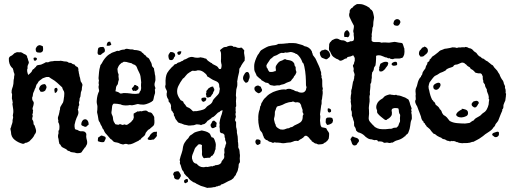

<svg xmlns="http://www.w3.org/2000/svg" viewBox="-20 -693 2524 945"><path d="M176 -249 172 -254Q176 -279 201 -279L205 -275Q211 -265 208 -259Q204 -251 203 -248Q196 -241 186 -241Q176 -241 176 -249ZM116 -357Q112 -350 114 -340.5Q116 -331 119 -324L128 -332Q132 -335 135 -339Q138 -346 140 -349Q142 -352 147 -354Q151 -360 157 -364Q159 -371 167 -372.5Q175 -374 182 -375Q193 -380 197.5 -382Q202 -384 204 -386Q206 -387 210 -387Q214 -387 216 -386Q224 -390 231 -391Q236 -391 239.5 -391.5Q243 -392 247 -393H265Q268 -393 271.5 -393Q275 -393 278 -394Q293 -392 294 -391Q300 -391 307 -390Q314 -389 319 -384H323Q328 -384 332 -382Q338 -376 346 -376Q352 -366 358 -365Q363 -363 364.5 -358.5Q366 -354 366 -349Q365 -344 368 -339Q367 -336 369 -330Q370 -327 370.5 -324.5Q371 -322 371 -319Q375 -308 375 -304Q376 -292 381 -287Q385 -281 386 -275Q383 -263 383 -258Q383 -251 382 -249Q377 -239 377 -228Q377 -217 372 -209Q372 -205 371.5 -202Q371 -199 371 -196Q368 -191 368.5 -186.5Q369 -182 370 -178Q370 -173 367 -171Q366 -163 365.5 -160Q365 -157 363 -154Q369 -139 363 -126Q361 -122 360 -119Q359 -116 357 -113Q354 -106 351.5 -97.5Q349 -89 347 -79Q346 -70 349 -58Q353 -54 360 -54Q371 -47 376 -47H387Q395 -47 400 -42Q405 -37 405 -32Q403 -19 406 -9Q408 -4 409 4.5Q410 13 407 19Q405 22 403.5 25Q402 28 400 32Q397 32 395 37Q389 45 386.5 48.5Q384 52 383 54Q382 57 377 59Q373 60 369.5 60.5Q366 61 361 61Q354 61 348 58Q343 57 339.5 57Q336 57 333 56Q326 56 325 52Q310 49 307 42Q297 37 289 33Q281 29 278 20Q276 18 273.5 16Q271 14 271 9Q269 2 269 -2.5Q269 -7 268 -9Q265 -17 265.5 -24Q266 -31 268 -36V-46Q266 -50 271 -52Q273 -62 272.5 -73Q272 -84 266 -93Q268 -98 267 -100Q263 -113 267 -121Q269 -125 269.5 -128.5Q270 -132 271 -135Q273 -141 273 -144Q272 -147 275 -152Q275 -165 279 -170Q286 -181 286 -182Q290 -187 291 -191Q292 -195 293 -200Q293 -205 295 -215Q296 -217 296 -224Q298 -241 292 -248Q288 -254 286 -263L261 -286Q253 -293 248.5 -296Q244 -299 239 -302Q234 -305 230 -307.5Q226 -310 221 -314H213Q211 -314 209 -314Q207 -314 205 -313Q197 -310 192.5 -308.5Q188 -307 184 -303Q181 -300 177 -298Q170 -292 170 -292Q168 -289 166 -285Q165 -283 163.5 -281Q162 -279 160 -277L157 -269Q156 -267 156 -265Q156 -263 155 -261Q150 -254 150 -250Q142 -234 142 -227Q142 -220 138 -212Q138 -201 142 -196Q147 -191 146 -183Q145 -175 142 -166Q138 -158 143 -149Q141 -143 142 -140Q142 -135 139 -130Q143 -122 139 -114Q138 -111 138.5 -108.5Q139 -106 139 -104Q145 -98 145 -85Q145 -79 150 -76Q152 -71 153 -67Q154 -63 156 -58Q161 -42 151 -32Q146 -20 139 -12.5Q132 -5 124 3Q118 5 116.5 6.5Q115 8 113 9Q105 9 103 11Q99 15 93 15Q71 10 52.5 -4.5Q34 -19 34 -44L31 -59Q33 -63 35 -69Q35 -73 37 -77Q42 -90 42 -96Q41 -101 43 -107Q45 -114 44.5 -117.5Q44 -121 43 -124Q47 -140 45 -155Q43 -170 41 -182Q44 -187 42 -192Q40 -198 41 -200Q37 -208 39 -219Q41 -229 37 -236Q37 -244 37.5 -248.5Q38 -253 40 -258Q44 -267 46 -281Q46 -289 47 -297.5Q48 -306 49 -307Q49 -313 49.5 -316.5Q50 -320 51 -324V-329Q46 -341 46 -346L43 -356Q27 -369 24 -392Q23 -400 23.5 -405Q24 -410 29 -415Q34 -417 36.5 -419Q39 -421 40 -421Q46 -426 49.5 -429.5Q53 -433 55 -433Q59 -433 62 -436H69Q77 -435 81 -436Q82 -436 88 -434Q99 -427 99 -427Q104 -427 108 -422L112 -419Q115 -410 114 -410Q117 -406 118 -399Q120 -391 122 -388Q122 -383 120.5 -379.5Q119 -376 117 -372Q114 -363 116 -357ZM147 -396 145 -406Q146 -410 152 -410Q160 -410 162 -404Q162 -401 159 -397.5Q156 -394 152 -394Q151 -394 147 -396ZM258 -261Q266 -256 262 -246Q260 -241 256.5 -238Q253 -235 250 -236Q246 -251 248.5 -256Q251 -261 258 -261ZM404 -69H401Q394 -69 391 -72Q380 -75 380 -81Q380 -89 384 -96Q388 -103 393 -105Q395 -106 399 -106Q407 -106 412 -98Q417 -90 416 -79Q412 -77 409 -74Q406 -71 404 -69ZM176 -471Q180 -470 183.5 -468.5Q187 -467 191 -465Q194 -445 189.5 -440Q185 -435 179 -434H174Q169 -434 164.5 -435Q160 -436 157 -441Q156 -444 156 -448Q154 -453 160 -462Q165 -469 172 -470Z M462 -15 478 -26 488 -24Q491 -21 496 -21Q503 -15 499 -8Q497 -4 495.5 -0.5Q494 3 492 6Q489 7 483 7Q474 7 462 2Q461 -1 461.5 -3.5Q462 -6 462 -8Q462 -10 462.5 -11.5Q463 -13 462 -15ZM604 -78Q607 -80 610 -81.5Q613 -83 615 -85Q617 -87 620 -89Q623 -91 626 -93Q628 -98 630.5 -99.5Q633 -101 635 -104Q640 -115 638 -121Q637 -124 637.5 -127Q638 -130 638 -134L654 -143Q656 -145 659 -145Q660 -145 661 -144.5Q662 -144 663 -144Q667 -146 672 -146Q675 -146 676 -145Q683 -147 687.5 -148Q692 -149 699 -149L705 -146Q707 -144 710 -142Q713 -140 718 -140Q723 -140 727 -136Q731 -132 732 -129Q739 -119 739 -117Q740 -109 739.5 -106Q739 -103 740 -101Q740 -98 740 -89Q740 -80 735 -74L722 -63Q716 -57 713 -56Q710 -55 708 -52.5Q706 -50 704 -48L697 -39Q695 -30 692 -26.5Q689 -23 685 -20Q681 -17 677.5 -14Q674 -11 672 -6Q667 -6 665 -3Q660 2 657 2Q645 8 634.5 13Q624 18 611 18Q605 15 599 15Q595 15 593 16Q589 18 585 18Q578 17 573 15Q568 13 562 10L553 8Q540 7 535 0Q531 -6 524 -9Q519 -14 514.5 -20Q510 -26 505 -31Q495 -40 490 -55Q486 -58 484.5 -62Q483 -66 481 -71Q480 -72 476 -79Q475 -83 471 -91Q467 -95 465 -102Q463 -113 462.5 -117.5Q462 -122 461 -126L458 -139Q458 -142 458 -145.5Q458 -149 459 -152Q461 -170 457 -182Q456 -186 456 -189.5Q456 -193 456 -196Q457 -212 460 -223.5Q463 -235 468 -245Q468 -249 467 -252Q465 -260 465 -265Q465 -270 467 -275Q465 -282 465.5 -286.5Q466 -291 467 -298Q465 -302 465 -309Q466 -323 467.5 -338.5Q469 -354 473 -366Q473 -372 477 -376Q480 -379 483 -385Q487 -393 488 -394L495 -404Q510 -423 524 -429Q529 -433 532.5 -434Q536 -435 538 -436L547 -439Q549 -440 552.5 -441.5Q556 -443 560 -443Q563 -443 565 -442Q577 -449 592 -449Q598 -453 604 -453Q608 -453 616 -451Q625 -449 626 -450H629Q636 -450 640 -447Q662 -447 677 -438Q677 -434 683 -432Q685 -430 686.5 -428.5Q688 -427 689 -425Q693 -423 696.5 -420Q700 -417 702 -412Q713 -408 716 -400Q718 -395 720.5 -391Q723 -387 725 -383Q727 -376 727.5 -373.5Q728 -371 728 -368Q729 -366 733 -362Q736 -359 738 -356Q738 -350 740 -342Q742 -334 742 -328Q744 -323 744.5 -315.5Q745 -308 745 -300Q745 -296 743 -290Q738 -276 743 -265Q747 -258 742 -252Q745 -236 741 -228Q739 -223 738 -217.5Q737 -212 736 -207Q734 -196 730 -196Q729 -194 724 -191Q719 -188 713 -185.5Q707 -183 701 -181Q695 -179 693 -179Q691 -178 686 -178Q682 -178 678 -178.5Q674 -179 669 -179Q665 -180 662.5 -180.5Q660 -181 658 -181Q656 -181 655 -180.5Q654 -180 653 -180Q647 -178 641.5 -177Q636 -176 631 -175H627Q622 -175 619 -176Q611 -174 599 -174Q596 -174 587 -175Q578 -176 575 -179Q567 -181 557 -182Q547 -183 540 -183Q533 -178 532 -170Q531 -165 531 -160.5Q531 -156 530 -151Q529 -146 528.5 -141Q528 -136 530 -131Q532 -126 534 -121.5Q536 -117 536 -112Q536 -102 541 -92Q543 -90 544.5 -87.5Q546 -85 547 -82Q556 -79 564 -79Q567 -82 572 -82Q573 -82 577 -80Q581 -78 583 -78Q588 -78 591 -81Q596 -79 597 -79Q598 -79 599 -79Q603 -79 604 -78ZM665 -336 663 -340Q660 -346 657.5 -351.5Q655 -357 653 -363Q648 -374 634 -377Q632 -379 629 -381Q627 -381 626 -382L613 -385Q608 -387 602.5 -388Q597 -389 592 -389Q588 -389 587 -388Q584 -384 579 -384Q568 -375 565.5 -370.5Q563 -366 562 -364L558 -354Q559 -346 559.5 -340Q560 -334 563 -329Q565 -324 563 -319Q564 -316 564 -310Q564 -304 565 -301Q562 -291 562 -291Q561 -286 560.5 -282Q560 -278 558 -276Q552 -270 551 -262Q551 -256 550 -253Q549 -251 549 -248.5Q549 -246 548 -244Q553 -242 561 -240Q569 -236 571 -233H579Q585 -235 588 -235Q591 -235 593 -235Q600 -235 606.5 -234.5Q613 -234 621 -233Q626 -232 632 -231.5Q638 -231 643 -231Q646 -231 649.5 -231Q653 -231 656 -232Q666 -232 666 -236Q666 -238 667 -239.5Q668 -241 669 -243Q674 -248 674.5 -257Q675 -266 674 -269Q674 -283 675 -287Q675 -294 674 -297Q673 -308 671.5 -317.5Q670 -327 665 -336ZM635 -245Q628 -256 629 -258.5Q630 -261 633 -262Q634 -264 635.5 -265Q637 -266 638 -268Q639 -270 640 -271.5Q641 -273 642 -275H644Q648 -275 650 -273Q652 -271 654 -270.5Q656 -270 658 -269Q665 -261 660 -254Q655 -247 647 -245Q643 -247 641 -247Q639 -247 635 -245ZM752 -45Q753 -40 752 -35Q751 -30 752 -28Q754 -24 748 -18Q737 -5 735 -6H730Q724 -4 720 -4Q715 -4 710.5 -5.5Q706 -7 707 -11Q707 -14 711 -17Q718 -24 719 -29Q726 -37 730.5 -40Q735 -43 738 -44Q741 -44 744.5 -44Q748 -44 752 -45ZM487 -462Q492 -460 493 -457Q494 -454 496 -449Q498 -437 490 -434Q483 -430 476 -423H472H465Q464 -424 460 -431Q461 -442 461.5 -447Q462 -452 464 -457Q471 -461 475 -461.5Q479 -462 487 -462ZM524 -487Q523 -483 525 -480Q529 -477 527 -472Q523 -470 520 -469Q519 -468 518 -468H505Q506 -488 518 -488Q522 -488 524 -487Z M1022 -17Q1029 -17 1031.5 -13.5Q1034 -10 1036 -5Q1039 3 1041 10Q1043 17 1042 26Q1041 29 1041 34Q1041 37 1041 40Q1041 43 1039 45Q1036 54 1035 58Q1034 62 1032 64Q1030 66 1029 68Q1028 70 1027 72Q1022 73 1018 77Q1017 82 1010 84Q1008 84 1006.5 83.5Q1005 83 1003 83Q1002 83 1001 84Q1000 84 1000 84Q987 84 987 86Q982 86 980 82Q973 72 974 63Q975 55 974 46Q973 33 974 21Q967 17 962 17Q957 17 954 20Q950 26 948 27Q944 30 940 36.5Q936 43 937 44L927 69Q924 76 925 87Q929 97 929 99Q931 104 935.5 108Q940 112 948 113Q961 130 981 130Q986 130 994 128Q996 128 997.5 128.5Q999 129 1001 129Q1003 129 1011 127Q1017 125 1020 125Q1022 125 1023 125.5Q1024 126 1026 126Q1029 123 1033 123Q1037 123 1040 120Q1048 120 1056 117.5Q1064 115 1069 108Q1070 100 1078 92Q1084 86 1084 77Q1084 71 1083 68Q1082 64 1085 61Q1085 57 1084.5 53.5Q1084 50 1084 45Q1084 36 1088 31Q1090 18 1093 14Q1094 11 1092 5Q1087 -4 1088 -9Q1089 -13 1086 -16Q1085 -21 1085 -24Q1085 -27 1085 -29Q1080 -35 1078 -36Q1076 -37 1074 -37Q1069 -37 1065.5 -40Q1062 -43 1062 -48V-58Q1061 -63 1060.5 -67.5Q1060 -72 1061 -76Q1062 -81 1060 -87Q1063 -108 1068 -122Q1071 -128 1072.5 -135Q1074 -142 1076 -150Q1068 -150 1064 -146Q1061 -141 1053 -139Q1043 -130 1038 -124Q1030 -116 1023 -115L1020 -111Q1011 -105 1007.5 -102Q1004 -99 1002 -99L995 -90Q987 -82 983 -82Q976 -81 969 -77Q967 -79 960.5 -80Q954 -81 949 -81Q945 -81 941 -79Q935 -76 924 -76Q918 -76 915 -75H911Q905 -75 904 -76Q902 -77 899.5 -77Q897 -77 895 -78Q884 -79 881 -82Q879 -82 877.5 -83Q876 -84 874 -85H872Q869 -85 867 -87L859 -89Q857 -92 854 -94Q851 -97 849 -101Q843 -107 842 -112Q840 -120 836 -124Q836 -127 835.5 -130Q835 -133 835 -135Q831 -139 830 -142Q829 -146 824 -149Q822 -159 821.5 -162.5Q821 -166 822 -168Q822 -180 814 -189Q808 -193 810 -201Q802 -212 800.5 -222Q799 -232 802 -241Q801 -249 796 -256Q793 -262 793 -269Q796 -278 795 -280Q793 -315 803 -334L812 -347Q817 -353 822.5 -359Q828 -365 829 -366H831Q837 -375 841 -377Q849 -377 853 -383Q862 -387 865 -387Q871 -391 874 -392Q878 -394 881 -394Q882 -399 892 -401Q897 -403 900.5 -405Q904 -407 907 -409Q917 -413 924 -413Q929 -413 931 -412Q939 -409 948 -409H955Q962 -409 966 -411L982 -408Q985 -406 988.5 -405.5Q992 -405 995 -404Q1000 -396 1005.5 -392.5Q1011 -389 1018 -384Q1024 -383 1026 -378Q1037 -373 1045 -368.5Q1053 -364 1058 -354Q1060 -353 1062 -353Q1066 -353 1068 -355Q1073 -370 1069 -381Q1066 -391 1068 -405V-428Q1068 -438 1063 -443Q1063 -447 1067 -450Q1074 -456 1079 -459Q1084 -462 1093 -462Q1097 -462 1100 -465Q1108 -468 1115 -468Q1126 -468 1130 -462Q1132 -462 1133 -462.5Q1134 -463 1135 -463Q1138 -463 1142 -461Q1149 -457 1157 -457Q1162 -457 1164 -458Q1166 -459 1166 -459Q1169 -459 1171.5 -456.5Q1174 -454 1176 -452Q1177 -450 1178.5 -449Q1180 -448 1182 -446Q1180 -431 1183 -421Q1186 -410 1184 -394Q1180 -390 1173 -379.5Q1166 -369 1164 -363Q1160 -359 1158 -354Q1158 -338 1154 -326Q1152 -320 1151 -313.5Q1150 -307 1149 -301Q1148 -296 1147.5 -293Q1147 -290 1148 -287Q1148 -282 1148 -275.5Q1148 -269 1146 -264Q1144 -259 1143 -252.5Q1142 -246 1142 -238Q1142 -228 1141 -224Q1144 -211 1142 -204Q1142 -200 1141.5 -196Q1141 -192 1142 -187V-182Q1143 -175 1142.5 -173Q1142 -171 1142 -169Q1138 -164 1140 -157Q1139 -150 1139.5 -147Q1140 -144 1141 -141Q1139 -135 1139 -131Q1139 -125 1141 -121Q1141 -117 1139 -111Q1134 -99 1142 -93V-85Q1142 -77 1142 -71.5Q1142 -66 1144 -61Q1147 -49 1146 -40Q1151 -22 1151 0Q1150 3 1152 9L1153 25Q1151 30 1154 36Q1159 43 1159 52Q1159 60 1160 64Q1161 66 1161 74Q1160 78 1160 87Q1162 104 1160 107Q1155 114 1155 116Q1154 135 1152 137Q1151 145 1148.5 150.5Q1146 156 1143 161Q1141 170 1136 173Q1130 181 1128 185Q1119 191 1119 192Q1100 200 1092 205Q1088 207 1084.5 209Q1081 211 1076 213Q1068 214 1066 218Q1065 221 1060 221H1057Q1052 225 1043 225Q1042 228 1036 228Q1030 228 1028 229Q1020 231 1009 231Q1003 231 1001 232Q998 231 994.5 230Q991 229 986 227L969 222Q956 215 950.5 213Q945 211 944 209Q935 204 932 204Q924 199 917 193.5Q910 188 905 179Q898 175 894.5 170Q891 165 886 160Q885 154 882.5 150.5Q880 147 877 144Q874 134 873 133Q871 125 869.5 120.5Q868 116 866 113Q864 109 866 104Q867 100 864 95Q869 74 874 61Q879 48 881 29Q884 16 888.5 9.5Q893 3 898 -4Q908 -12 913 -23Q916 -27 924 -31L936 -40Q938 -41 939.5 -41.5Q941 -42 943 -43Q951 -45 954.5 -46.5Q958 -48 961 -48L973 -51Q993 -47 1001 -43Q1012 -38 1015 -31Q1019 -21 1022 -17ZM948 -146Q971 -150 980 -153.5Q989 -157 992 -161Q998 -170 1009 -176Q1019 -181 1025 -191Q1027 -199 1032 -205Q1037 -211 1043 -217Q1048 -222 1053 -227.5Q1058 -233 1060 -241Q1059 -245 1061 -249Q1062 -251 1062 -256Q1058 -269 1059 -271Q1059 -282 1052 -288Q1050 -290 1048 -291Q1046 -292 1044 -293Q1024 -301 1018 -306Q1013 -309 1009 -312Q1005 -315 1000 -317Q998 -325 992.5 -329.5Q987 -334 981 -339Q973 -344 967.5 -345.5Q962 -347 953 -347Q946 -344 938 -344Q935 -344 932.5 -344.5Q930 -345 928 -345L921 -342Q918 -339 913 -337Q901 -330 894 -320Q891 -316 888 -312.5Q885 -309 880 -306Q866 -287 857.5 -269Q849 -251 853 -231Q856 -221 860 -214Q864 -207 869 -200Q874 -198 879 -195Q884 -192 884 -186Q886 -184 888 -181.5Q890 -179 892 -177Q894 -174 895.5 -171.5Q897 -169 899 -167Q909 -163 911.5 -161.5Q914 -160 919 -156Q921 -154 923 -152Q925 -150 927 -148Q930 -145 933 -145Q936 -145 938 -146ZM974 -211Q982 -213 989 -213Q999 -211 994 -201Q994 -199 990 -196Q986 -193 983 -192Q976 -192 972.5 -199Q969 -206 974 -211ZM1029 -267Q1030 -261 1034 -256Q1036 -250 1034 -247Q1028 -238 1028 -233Q1024 -228 1022.5 -226Q1021 -224 1020 -222Q1017 -215 1011 -215Q1006 -213 1005 -213Q1004 -213 1003 -213Q997 -213 995 -219Q997 -224 994 -228Q992 -232 996 -236Q994 -246 999 -249Q1001 -251 1002.5 -253Q1004 -255 1006 -258Q1012 -262 1017 -264.5Q1022 -267 1029 -267ZM842 -417 837 -411Q835 -403 831 -400Q827 -397 822 -397Q816 -397 812 -401Q806 -420 811 -426Q814 -432 819 -437H822Q831 -437 837 -432.5Q843 -428 842 -417ZM873 -439Q870 -428 867 -425.5Q864 -423 861 -423Q852 -423 853 -436Q855 -438 859 -439.5Q863 -441 867 -441Q869 -441 873 -439ZM1046 -89Q1047 -85 1045 -79Q1045 -77 1044.5 -74.5Q1044 -72 1045 -69Q1040 -68 1034 -64Q1030 -62 1028 -62Q1024 -62 1021 -65L1017 -72Q1016 -76 1017 -81Q1023 -89 1024 -94Q1027 -99 1031 -99H1035ZM1181 -324Q1183 -329 1187 -334Q1191 -339 1197 -339Q1198 -339 1202 -337Q1205 -335 1207.5 -326Q1210 -317 1208 -309L1205 -302Q1204 -300 1204 -298.5Q1204 -297 1203 -295Q1201 -290 1198.5 -288.5Q1196 -287 1190 -285Q1181 -293 1179.5 -296.5Q1178 -300 1177 -302Q1176 -304 1176 -309Q1176 -312 1177.5 -317Q1179 -322 1181 -324ZM858 191Q851 191 846 189.5Q841 188 837 182Q838 178 836 173Q835 171 834 169Q833 167 832 165Q836 151 843 152Q847 150 852 150H858L862 154Q865 159 866.5 161.5Q868 164 869 166Q870 168 870 174Q866 180 865 183Q864 187 858 191ZM904 189Q906 198 905 200.5Q904 203 902 204L893 209Q888 208 886.5 203.5Q885 199 887 194L893 190Q895 188 898 188Q900 188 901 188.5Q902 189 904 189Z M1264 -266Q1265 -263 1265.5 -260.5Q1266 -258 1268 -256Q1271 -252 1269 -245Q1260 -234 1252 -234Q1226 -246 1234 -265Q1236 -267 1240.5 -269.5Q1245 -272 1250 -272Q1253 -272 1254 -271Q1258 -268 1264 -266ZM1592 -1 1588 1Q1587 6 1581 8Q1575 10 1572 14Q1566 17 1560 17Q1552 17 1548 18Q1539 16 1538 14Q1530 14 1526 10Q1522 6 1515 3Q1512 -3 1511 -4.5Q1510 -6 1508 -6H1506Q1507 -8 1503 -12Q1499 -16 1498 -18Q1493 -21 1492 -23Q1488 -25 1485 -25Q1480 -25 1476 -20Q1472 -14 1468 -13L1464 -10Q1457 -7 1453.5 -4Q1450 -1 1447 1Q1444 0 1438 0Q1429 0 1422 4Q1415 7 1410 8Q1405 9 1397 9Q1392 10 1389 10Q1386 10 1384 11Q1381 12 1375 12Q1370 12 1367 11.5Q1364 11 1360 10Q1352 10 1349 9H1338Q1334 7 1333 7Q1332 7 1331.5 7.5Q1331 8 1330 8Q1328 10 1322 10Q1313 5 1309 5Q1304 5 1298 -1Q1295 -4 1290 -4Q1283 -9 1280 -14Q1279 -16 1278 -18Q1277 -20 1277 -22Q1272 -30 1273 -33Q1269 -43 1265 -46Q1261 -50 1259 -55Q1257 -60 1257 -63Q1256 -65 1256 -67Q1256 -69 1255 -71Q1253 -79 1252 -88.5Q1251 -98 1251 -106Q1252 -113 1251 -116Q1252 -140 1258 -154L1260 -165Q1260 -171 1264 -174Q1265 -185 1270 -190Q1272 -193 1276 -201Q1282 -207 1282 -208V-209Q1288 -213 1288 -214Q1298 -225 1306 -230Q1314 -235 1324 -240Q1357 -253 1378 -253Q1385 -253 1388 -252Q1392 -256 1402 -256Q1411 -256 1415 -253Q1422 -251 1424.5 -250Q1427 -249 1430 -247Q1432 -245 1433.5 -245Q1435 -245 1437 -244Q1446 -243 1448 -241L1451 -239Q1459 -237 1464 -237Q1477 -237 1482 -245Q1483 -246 1484.5 -248Q1486 -250 1486 -252Q1486 -256 1488 -260Q1489 -262 1488 -266Q1487 -270 1486 -273Q1486 -296 1484.5 -319Q1483 -342 1478 -365Q1476 -371 1475 -376.5Q1474 -382 1469 -385Q1460 -412 1441 -427Q1435 -427 1432 -431L1424 -434Q1417 -437 1410 -437Q1408 -437 1407 -436.5Q1406 -436 1404 -436Q1396 -434 1389 -434Q1388 -435 1385 -435Q1383 -435 1382 -434L1374 -432Q1372 -433 1367 -433Q1363 -433 1354 -428.5Q1345 -424 1343 -422Q1340 -420 1337 -419.5Q1334 -419 1332 -418Q1329 -416 1326.5 -415Q1324 -414 1322 -411Q1321 -410 1316 -406Q1309 -402 1304 -392Q1300 -387 1295.5 -379.5Q1291 -372 1291 -369L1293 -360Q1297 -357 1298 -352Q1303 -341 1305 -341L1307 -339H1318Q1324 -339 1328 -341Q1332 -343 1337 -343Q1339 -349 1337 -357Q1336 -361 1338 -368Q1344 -379 1351 -386Q1358 -393 1370 -396Q1372 -397 1377 -400Q1381 -402 1384 -402Q1391 -398 1394 -398H1396Q1410 -396 1416.5 -392.5Q1423 -389 1428 -381Q1430 -375 1430 -372Q1430 -367 1435 -364Q1435 -356 1435.5 -351Q1436 -346 1438 -342Q1440 -338 1437.5 -333.5Q1435 -329 1433 -324Q1428 -318 1427 -317Q1426 -312 1422.5 -308.5Q1419 -305 1416 -301Q1414 -299 1413 -296.5Q1412 -294 1407 -292L1391 -286Q1382 -281 1378.5 -279.5Q1375 -278 1373 -278Q1370 -278 1364 -276Q1353 -271 1351 -273Q1341 -273 1338 -272Q1335 -271 1331 -271H1328L1318 -273Q1309 -273 1304 -280Q1300 -286 1288 -286Q1279 -292 1273 -295Q1266 -297 1265 -302Q1259 -306 1256 -308.5Q1253 -311 1251 -313Q1249 -315 1247.5 -316.5Q1246 -318 1244 -319Q1242 -324 1240.5 -327.5Q1239 -331 1237 -335Q1232 -343 1231.5 -351Q1231 -359 1231 -367Q1231 -375 1233 -383.5Q1235 -392 1237 -397Q1238 -399 1239 -401.5Q1240 -404 1241 -407Q1246 -419 1248.5 -422.5Q1251 -426 1253 -428Q1261 -443 1266.5 -446.5Q1272 -450 1279 -454Q1286 -458 1291 -460.5Q1296 -463 1301 -465Q1307 -467 1319 -469Q1327 -470 1334.5 -471Q1342 -472 1350 -477Q1373 -477 1394 -480Q1396 -479 1401 -481H1419H1424Q1432 -481 1437 -480Q1453 -475 1462.5 -473Q1472 -471 1478 -466Q1504 -462 1515 -440Q1515 -436 1516 -434Q1517 -432 1518 -430Q1520 -424 1520 -422Q1523 -417 1526 -414Q1529 -411 1532 -406Q1535 -401 1536.5 -397Q1538 -393 1540 -389Q1542 -385 1543.5 -381.5Q1545 -378 1547 -374Q1549 -370 1550 -367.5Q1551 -365 1553 -360L1556 -352Q1556 -347 1559 -342Q1560 -340 1560 -338Q1560 -336 1561 -334Q1559 -327 1562 -322Q1564 -315 1562 -312Q1566 -305 1566 -297V-279Q1566 -270 1566.5 -266.5Q1567 -263 1568 -261Q1570 -257 1568 -252Q1566 -245 1568 -245Q1569 -232 1567.5 -226Q1566 -220 1566 -215Q1566 -210 1565 -206Q1564 -202 1563 -199Q1564 -181 1561 -175Q1558 -151 1555 -130Q1557 -122 1556.5 -116Q1556 -110 1555 -100Q1556 -89 1557 -81Q1558 -73 1563 -67L1582 -63Q1588 -61 1588 -57Q1590 -53 1591.5 -50.5Q1593 -48 1595 -46Q1600 -39 1600 -35Q1600 -33 1599.5 -23Q1599 -13 1598 -11ZM1339 -160Q1337 -152 1335 -148.5Q1333 -145 1333 -143Q1333 -132 1332.5 -127.5Q1332 -123 1331 -118Q1327 -107 1330 -99Q1331 -94 1332.5 -88.5Q1334 -83 1336 -81Q1337 -71 1344 -65.5Q1351 -60 1360 -56Q1364 -55 1371 -55Q1379 -55 1385 -58Q1393 -62 1402 -62Q1410 -68 1418 -68Q1429 -75 1428 -75Q1435 -78 1448 -84.5Q1461 -91 1464 -97Q1470 -104 1470 -120Q1470 -125 1472 -127Q1474 -129 1473.5 -130.5Q1473 -132 1473 -134Q1469 -139 1469 -144Q1470 -147 1469.5 -149.5Q1469 -152 1469 -153L1464 -167Q1463 -169 1462.5 -171Q1462 -173 1462 -176Q1459 -181 1456.5 -184.5Q1454 -188 1452 -188Q1449 -188 1443 -190Q1441 -189 1436 -189Q1431 -189 1429 -191Q1427 -193 1422 -193Q1417 -193 1415 -191Q1407 -191 1399.5 -189Q1392 -187 1384 -184Q1370 -176 1356 -172Q1351 -171 1348.5 -170.5Q1346 -170 1343 -168ZM1582 -449Q1596 -445 1601 -435Q1604 -429 1605 -422.5Q1606 -416 1601 -411Q1593 -404 1590.5 -402.5Q1588 -401 1586 -401Q1583 -401 1579 -403L1564 -409Q1554 -419 1554 -435Q1556 -437 1557.5 -439Q1559 -441 1561 -443Q1564 -446 1568 -446H1571Q1574 -449 1582 -449ZM1243 -7H1248Q1255 -7 1259.5 -3.5Q1264 0 1262 7Q1262 10 1261.5 13Q1261 16 1259 16Q1255 16 1250 21Q1240 19 1237.5 9Q1235 -1 1243 -7ZM1594 -160Q1606 -159 1608.5 -153.5Q1611 -148 1609 -143Q1604 -139 1600 -139Q1594 -141 1593 -148Q1592 -155 1594 -160ZM1590 -78 1588 -81Q1582 -89 1583 -94Q1584 -98 1584 -108Q1589 -114 1591 -114Q1616 -117 1617 -108Q1620 -100 1619 -97Q1617 -95 1617 -93Q1617 -91 1616 -89Q1611 -84 1603 -81Q1595 -78 1590 -78Z M1689 -545Q1702 -535 1700.5 -523.5Q1699 -512 1691 -509Q1689 -511 1686 -511H1684H1675Q1669 -538 1689 -545ZM1709 -653H1712Q1718 -658 1718 -660Q1725 -667 1737 -673H1750Q1759 -673 1767 -670.5Q1775 -668 1783 -664L1798 -655Q1802 -647 1810 -643Q1815 -637 1816.5 -630Q1818 -623 1820 -614Q1822 -607 1820 -599Q1817 -586 1817 -569Q1817 -562 1813 -556Q1813 -551 1812.5 -545.5Q1812 -540 1811 -535Q1808 -524 1810 -514Q1808 -509 1809 -504V-493Q1813 -486 1824 -486H1831H1845Q1853 -486 1856 -483Q1862 -484 1867 -484Q1872 -484 1877 -484Q1890 -484 1895 -483L1922 -487Q1926 -486 1929 -486Q1932 -486 1934 -485Q1939 -484 1944 -483Q1949 -482 1954 -482Q1958 -482 1962 -478Q1964 -473 1965 -469Q1966 -465 1967 -463Q1967 -461 1968 -459Q1969 -457 1970 -455Q1972 -436 1969.5 -425.5Q1967 -415 1960 -408Q1957 -408 1955 -407.5Q1953 -407 1951 -406Q1950 -405 1945 -405H1942H1927Q1918 -405 1915 -402H1911Q1902 -402 1897 -407Q1895 -407 1894.5 -406.5Q1894 -406 1892 -406Q1889 -406 1887 -408Q1883 -411 1876 -411Q1872 -413 1868 -414.5Q1864 -416 1859 -418Q1853 -421 1844 -421Q1833 -421 1831 -417V-405Q1831 -395 1830 -387Q1829 -379 1828 -371Q1825 -367 1822.5 -363Q1820 -359 1820 -354Q1819 -344 1812 -337Q1810 -327 1810 -323V-309Q1808 -304 1808 -294Q1808 -285 1803 -280Q1803 -273 1803 -267Q1803 -261 1802 -255Q1801 -249 1800.5 -242.5Q1800 -236 1801 -229Q1797 -218 1799 -206Q1800 -194 1797 -179Q1796 -171 1795.5 -165Q1795 -159 1796 -153Q1797 -142 1796.5 -133.5Q1796 -125 1795 -117Q1793 -103 1801 -93.5Q1809 -84 1814 -79Q1817 -77 1819.5 -74Q1822 -71 1825 -68Q1838 -60 1847.5 -58.5Q1857 -57 1867 -57Q1872 -57 1877 -57Q1882 -57 1887 -58Q1892 -59 1896 -59Q1900 -59 1905 -59Q1910 -60 1918 -64Q1922 -65 1932 -65L1940 -73Q1941 -77 1945 -87Q1950 -94 1949 -100Q1948 -112 1949 -118Q1950 -124 1949 -129Q1943 -136 1943 -150Q1942 -159 1939 -160Q1927 -162 1921 -161Q1915 -160 1910 -157Q1907 -152 1907.5 -148Q1908 -144 1909 -139Q1909 -134 1908.5 -129.5Q1908 -125 1905 -122Q1903 -118 1897 -113Q1891 -108 1886 -106Q1883 -102 1880 -102Q1877 -102 1872 -105Q1850 -122 1845.5 -127Q1841 -132 1837 -137Q1835 -145 1836 -145V-149Q1831 -159 1832 -168.5Q1833 -178 1835 -180L1838 -187Q1844 -196 1851 -201Q1858 -205 1865 -210Q1870 -218 1877.5 -221.5Q1885 -225 1893 -227Q1895 -228 1897 -228Q1899 -228 1901 -228Q1908 -226 1914 -226Q1916 -225 1919 -225Q1925 -225 1927 -226Q1930 -228 1934 -224Q1947 -223 1953.5 -220.5Q1960 -218 1965 -216L1974 -213Q1981 -208 1985.5 -206Q1990 -204 1991 -202L1996 -190Q1997 -184 1999 -178.5Q2001 -173 2004 -165Q2008 -157 2003 -152Q2008 -145 2004 -138Q2006 -133 2006.5 -127Q2007 -121 2007 -116Q2007 -113 2007 -109.5Q2007 -106 2005 -103Q2002 -96 2001 -89Q2000 -82 1999 -74L1996 -58Q1994 -53 1993 -49.5Q1992 -46 1990 -41Q1987 -34 1982 -31Q1977 -30 1975 -23Q1969 -21 1966 -17Q1953 -7 1937 -3Q1929 -1 1923.5 2Q1918 5 1912 9H1910H1905Q1901 11 1900 11Q1894 11 1888 9H1880Q1878 10 1874 10Q1871 10 1867 8Q1862 3 1851 3H1845Q1840 5 1837 -3Q1835 -4 1830 -4Q1825 -4 1823 -3Q1816 -5 1814 -5.5Q1812 -6 1810 -7Q1796 -7 1786 -15Q1782 -17 1779.5 -19.5Q1777 -22 1774 -25Q1768 -31 1759.5 -35.5Q1751 -40 1742 -42L1733 -50Q1731 -61 1728 -66Q1724 -70 1723 -75Q1723 -84 1722.5 -86.5Q1722 -89 1723 -91Q1719 -102 1718 -105.5Q1717 -109 1717 -111Q1715 -117 1713 -121Q1710 -125 1712 -131Q1712 -136 1711.5 -141Q1711 -146 1709 -149Q1708 -152 1707.5 -154.5Q1707 -157 1708 -161Q1709 -164 1709 -172L1706 -193Q1706 -198 1707 -201Q1705 -207 1706 -212Q1706 -220 1707 -224Q1708 -228 1708.5 -231Q1709 -234 1709 -237Q1708 -242 1709 -248Q1710 -254 1712 -258Q1712 -263 1713 -265L1716 -282Q1716 -290 1721 -298Q1721 -303 1723 -307Q1723 -318 1725 -322Q1726 -325 1724 -332Q1722 -336 1720.5 -341.5Q1719 -347 1721 -352Q1721 -358 1718 -365Q1715 -371 1721 -377Q1723 -381 1723 -385L1726 -394V-407L1723 -414Q1720 -416 1720 -420H1718Q1714 -420 1712 -418Q1707 -415 1694 -413Q1688 -412 1687 -406Q1685 -405 1682.5 -405Q1680 -405 1678 -404Q1676 -402 1668 -398Q1660 -394 1656 -394Q1651 -394 1645 -400Q1643 -401 1640.5 -402Q1638 -403 1635 -404Q1620 -412 1614.5 -420Q1609 -428 1605 -439Q1599 -442 1599 -455Q1600 -459 1600 -468Q1599 -473 1601.5 -479Q1604 -485 1606 -486Q1608 -488 1609.5 -489.5Q1611 -491 1614 -495Q1626 -501 1629 -502Q1632 -503 1637 -503Q1642 -503 1648 -500Q1651 -497 1660 -495Q1668 -495 1672 -494Q1676 -493 1683 -489Q1686 -485 1691 -485Q1692 -485 1698 -487L1705 -490Q1710 -490 1711.5 -490Q1713 -490 1718 -492Q1724 -497 1722 -511Q1720 -521 1721 -530Q1717 -538 1720 -548Q1721 -553 1721.5 -557Q1722 -561 1722 -566L1711 -587Q1705 -598 1700.5 -609Q1696 -620 1701 -632Q1700 -642 1704 -646Q1708 -650 1709 -653ZM1845 -351 1847 -353Q1845 -361 1848 -366Q1850 -371 1852 -379Q1854 -380 1855.5 -381Q1857 -382 1859 -383L1865 -386Q1871 -389 1878 -389Q1891 -389 1891 -381Q1891 -379 1889.5 -376Q1888 -373 1888 -371Q1886 -369 1882 -363Q1876 -357 1876 -354Q1871 -349 1866 -345Q1861 -341 1855 -341Q1850 -341 1848 -342ZM1933 -386Q1935 -381 1935 -377Q1935 -373 1930 -371Q1919 -369 1916.5 -369.5Q1914 -370 1912 -371Q1904 -375 1910 -383Q1918 -389 1927 -389Q1929 -388 1930.5 -388Q1932 -388 1933 -386ZM1950 -589Q1951 -584 1950.5 -582Q1950 -580 1947 -575Q1945 -571 1942.5 -569Q1940 -567 1935 -566Q1927 -566 1919 -570Q1919 -574 1916 -577Q1918 -590 1923.5 -594.5Q1929 -599 1934 -599Q1945 -599 1950 -589ZM1711 -19Q1713 -21 1716 -21Q1719 -21 1720 -20Q1722 -18 1724.5 -17.5Q1727 -17 1729 -16Q1737 -14 1740.5 -11.5Q1744 -9 1746 -5Q1749 3 1742 9Q1738 14 1737 16Q1736 18 1735 20Q1730 22 1728.5 22.5Q1727 23 1725 23Q1720 23 1717 20Q1713 16 1712 12Q1711 8 1709 3Q1708 0 1707 -2Q1706 -4 1705 -6Q1705 -10 1708 -13Q1711 -15 1711 -19Z M2271 -462Q2279 -461 2282 -459.5Q2285 -458 2288 -456Q2295 -456 2301 -452Q2303 -451 2304 -450Q2305 -449 2307 -447Q2312 -440 2321 -435Q2325 -433 2326.5 -430Q2328 -427 2330 -425Q2335 -419 2337.5 -417Q2340 -415 2344 -414Q2346 -412 2348.5 -410Q2351 -408 2353 -406Q2362 -404 2362 -402Q2370 -397 2370 -397V-395Q2378 -393 2382 -389Q2384 -387 2386.5 -385Q2389 -383 2392 -381Q2396 -376 2406 -371Q2413 -359 2420 -353Q2428 -346 2433 -335L2438 -328Q2441 -319 2445.5 -310.5Q2450 -302 2456 -295Q2460 -285 2460 -281Q2463 -276 2465 -270.5Q2467 -265 2465 -260Q2469 -255 2469 -244Q2467 -236 2471 -231Q2470 -226 2470 -224Q2470 -222 2470 -220L2467 -198Q2462 -188 2458 -176Q2458 -171 2457.5 -164.5Q2457 -158 2452 -154V-148Q2448 -140 2446.5 -135.5Q2445 -131 2443 -127Q2441 -122 2439.5 -118Q2438 -114 2436 -109L2432 -99Q2430 -95 2428 -93Q2425 -90 2421 -84.5Q2417 -79 2417 -76Q2415 -71 2409 -66Q2406 -63 2405 -60Q2399 -53 2392.5 -48.5Q2386 -44 2380 -40Q2368 -33 2357 -23Q2335 -7 2329 -5Q2318 0 2310 5Q2303 5 2299 7Q2293 10 2286 10Q2284 11 2277 11H2272Q2267 11 2263 11Q2259 11 2256 12Q2251 11 2247 11Q2243 11 2241 10Q2236 10 2234 7Q2226 7 2223 4Q2217 1 2209 1Q2208 1 2207.5 1.5Q2207 2 2205 2Q2203 2 2201 0Q2198 3 2195 3Q2194 3 2193.5 2.5Q2193 2 2192 2Q2188 0 2183 0L2176 -3Q2171 -6 2170 -7Q2157 -8 2152 -15L2144 -18Q2131 -24 2127 -28Q2122 -34 2114 -35Q2107 -43 2104.5 -45.5Q2102 -48 2101 -50Q2099 -54 2096 -57L2089 -63Q2084 -68 2081 -69Q2079 -73 2077.5 -75Q2076 -77 2074 -79Q2071 -82 2071 -86Q2069 -86 2066 -89Q2063 -92 2065 -94Q2060 -97 2056.5 -104Q2053 -111 2052 -119Q2047 -133 2044.5 -139.5Q2042 -146 2040 -151Q2038 -156 2036.5 -160.5Q2035 -165 2033 -170Q2029 -175 2025 -185.5Q2021 -196 2027 -205Q2025 -211 2026 -213Q2027 -216 2025 -220Q2027 -226 2026 -232Q2025 -236 2025 -244Q2025 -252 2027 -258Q2029 -264 2032 -270Q2034 -280 2037 -289.5Q2040 -299 2045 -307Q2047 -312 2052 -314Q2051 -318 2054 -321Q2057 -324 2058 -327Q2059 -337 2064 -343Q2069 -349 2074 -357Q2075 -365 2079 -372Q2084 -377 2084 -386Q2088 -388 2091.5 -391Q2095 -394 2094 -399Q2102 -405 2107 -414Q2115 -420 2119 -422Q2125 -427 2132.5 -432.5Q2140 -438 2142 -441Q2150 -447 2154 -447Q2169 -453 2169 -453L2178 -454Q2189 -456 2195 -457Q2201 -458 2207 -460Q2213 -460 2218 -459.5Q2223 -459 2228 -457Q2230 -457 2236 -459Q2237 -460 2239 -460Q2242 -460 2244 -459Q2255 -461 2259.5 -460.5Q2264 -460 2266 -460ZM2386 -216 2385 -218Q2385 -225 2380 -235Q2375 -246 2376 -253Q2373 -258 2370 -263.5Q2367 -269 2367 -276L2361 -285Q2357 -289 2359 -295Q2357 -299 2356.5 -302Q2356 -305 2356 -310V-318L2355 -319Q2353 -324 2351.5 -327Q2350 -330 2345 -332H2334Q2328 -334 2325.5 -334Q2323 -334 2321 -335Q2317 -337 2315 -341Q2311 -345 2307.5 -348Q2304 -351 2301 -352Q2295 -354 2293 -361Q2289 -363 2283 -367Q2278 -370 2275 -375Q2268 -379 2266 -382Q2260 -385 2255 -385Q2253 -385 2252 -384.5Q2251 -384 2250 -384Q2242 -381 2236 -378Q2230 -375 2225 -375Q2215 -375 2210 -365Q2205 -363 2200 -361Q2195 -359 2190 -358Q2185 -356 2180.5 -353.5Q2176 -351 2173 -346Q2159 -338 2146 -334Q2139 -329 2133 -325.5Q2127 -322 2120 -319Q2115 -315 2106.5 -304Q2098 -293 2094 -287L2091 -277Q2090 -274 2090 -271.5Q2090 -269 2089 -267Q2090 -252 2092 -250Q2095 -234 2098.5 -223Q2102 -212 2107 -202Q2113 -198 2113 -194Q2121 -191 2124 -178Q2131 -173 2136.5 -168Q2142 -163 2145 -155Q2152 -152 2156 -137L2163 -127Q2173 -122 2179.5 -115Q2186 -108 2193 -98Q2208 -89 2229.5 -87Q2251 -85 2269 -85Q2271 -85 2273 -85.5Q2275 -86 2277 -86Q2287 -88 2291 -88Q2294 -90 2296.5 -91.5Q2299 -93 2301 -95Q2307 -99 2311 -100Q2316 -107 2321.5 -111Q2327 -115 2332 -117L2339 -121Q2341 -123 2345 -125Q2354 -135 2361 -139Q2370 -144 2376 -155Q2382 -166 2385 -179Q2385 -185 2386 -191Q2387 -197 2388 -203Q2385 -205 2385 -209Q2385 -214 2386 -216ZM2145 -284 2147 -281Q2151 -273 2143 -262Q2141 -258 2136 -254.5Q2131 -251 2127 -251Q2123 -251 2120 -252.5Q2117 -254 2115 -256Q2113 -260 2112.5 -264Q2112 -268 2114 -273Q2116 -277 2124 -281.5Q2132 -286 2139 -286Q2141 -286 2145 -284ZM2254 -155 2252 -158Q2263 -157 2272 -153.5Q2281 -150 2283 -142Q2286 -127 2275 -121.5Q2264 -116 2252 -115Q2233 -115 2226 -125Q2224 -131 2227 -134Q2231 -138 2232 -141L2243 -149Q2246 -151 2248.5 -152Q2251 -153 2254 -155ZM2334 -193Q2338 -187 2336 -184Q2333 -181 2331 -176Q2324 -165 2322 -165Q2317 -165 2315 -164Q2313 -165 2311 -166Q2309 -167 2307 -169Q2303 -171 2301.5 -176.5Q2300 -182 2304 -187L2311 -194Q2316 -195 2324 -197Q2330 -197 2334 -193ZM2436 -29Q2433 -24 2429.5 -21Q2426 -18 2420 -18Q2415 -18 2413 -20Q2411 -22 2408 -24Q2402 -27 2402.5 -31Q2403 -35 2406 -37Q2408 -39 2412 -40Q2416 -41 2424 -44Q2426 -45 2429 -45Q2434 -45 2436 -40V-36Q2434 -34 2436 -29ZM2043 -423Q2041 -430 2043 -437.5Q2045 -445 2050 -448Q2058 -460 2062 -460Q2066 -460 2069 -464Q2077 -462 2082 -456Q2087 -450 2086 -440Q2084 -434 2081.5 -431Q2079 -428 2076 -426Q2068 -420 2066 -417Q2062 -414 2050 -414Z"/></svg>

Font: Black And White Picture
Style: Regular
Weight: 400
Designer: AsiaSoft Inc.
Foundry: AsiaSoft Inc.
Version: Version 1.64